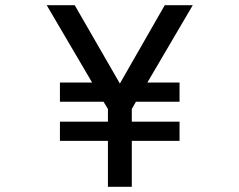

<svg xmlns="http://www.w3.org/2000/svg" viewBox="-20 -720 923 740"><path d="M396 0V-177H211V-251H396V-300L379 -328H211V-402H335L160 -700H268L442 -398L615 -700H723L548 -402H672V-328H504L488 -300V-251H672V-177H488V0Z"/></svg>

Font: Zen Kaku Gothic Antique Medium
Style: Regular
Weight: 500
Designer: Yoshimichi Ohira
Foundry: Positype
Version: Version 1.002